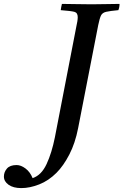

<svg xmlns="http://www.w3.org/2000/svg" viewBox="-211 -721 632 983"><path d="M-102 242Q-143 242 -167 225Q-191 208 -191 183Q-191 160 -175.5 142Q-160 124 -126 124Q-104 124 -80.5 141.5Q-57 159 -44 191Q1 176 27.5 119Q54 62 70 -18L179 -581Q183 -599 185 -611.5Q187 -624 187 -633Q187 -656 169.5 -660.5Q152 -665 100 -669Q102 -685 106 -701Q132 -701 176.5 -700Q221 -699 258 -699Q293 -699 333 -700Q373 -701 401 -701Q401 -684 395 -669Q352 -665 332.5 -660.5Q313 -656 306 -641.5Q299 -627 292 -593L189 -65Q174 12 144 70Q114 128 78 164Q38 204 -10 223Q-58 242 -102 242Z"/></svg>

Font: Castoro
Style: Italic
Weight: 400
Italic angle: -11°
Designer: John Hudson with Paul Hanslow, assisted by Kaja Sojewska.
Foundry: Tiro Typeworks Ltd.
Version: Version 2.04